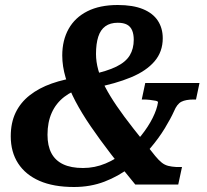

<svg xmlns="http://www.w3.org/2000/svg" viewBox="-20 -738 827 768"><path d="M693 0H521Q468 -64 423.5 -122Q379 -180 343 -232.5Q307 -285 281.5 -333.5Q256 -382 242.5 -427.5Q229 -473 229 -516Q229 -577 254.5 -622.5Q280 -668 329.5 -693Q379 -718 451 -718Q512 -718 552 -701.5Q592 -685 611.5 -655Q631 -625 631 -585Q631 -531 598 -492.5Q565 -454 503.5 -428.5Q442 -403 358 -387L342 -439Q408 -453 445.5 -471.5Q483 -490 499 -516.5Q515 -543 515 -579Q515 -601 508.5 -616.5Q502 -632 488 -639.5Q474 -647 451 -647Q421 -647 401.5 -633Q382 -619 373 -591Q364 -563 364 -522Q364 -491 373 -458.5Q382 -426 400.5 -390.5Q419 -355 447 -314Q475 -273 513.5 -224Q552 -175 601 -114Q615 -97 627 -87.5Q639 -78 653 -74.5Q667 -71 685 -70H708ZM312 -66Q359 -66 402 -84Q445 -102 481 -131.5Q517 -161 545 -196Q573 -231 590.5 -266Q608 -301 612 -329Q612 -333 602.5 -335Q593 -337 579.5 -338.5Q566 -340 554 -340H547L561 -406H778L764 -340H755Q723 -340 705.5 -331Q688 -322 676 -293Q663 -264 639 -224.5Q615 -185 580.5 -144.5Q546 -104 500 -68.5Q454 -33 398 -11.5Q342 10 276 10Q194 10 138 -14.5Q82 -39 52.5 -84.5Q23 -130 23 -193Q23 -247 42.5 -287.5Q62 -328 99 -357Q136 -386 187 -404Q238 -422 300 -430L316 -388Q270 -376 237 -350.5Q204 -325 187 -287Q170 -249 170 -199Q170 -155 185.5 -125.5Q201 -96 232.5 -81Q264 -66 312 -66Z"/></svg>

Font: Roboto Serif SemiBold
Style: Italic
Weight: 600
Italic angle: -10°
Version: Version 1.007